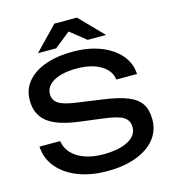

<svg xmlns="http://www.w3.org/2000/svg" viewBox="-137 -1075 1077 1201"><g transform="rotate(-15 401.5 -474.5)"><path d="M38 -244H172Q178 -199 209.5 -165Q241 -131 293 -112.5Q345 -94 413 -94Q514 -94 573 -125.5Q632 -157 632 -211Q632 -255 598 -277Q564 -299 475 -310L313 -331Q177 -349 115.5 -398.5Q54 -448 54 -539Q54 -608 95.5 -658.5Q137 -709 213 -736.5Q289 -764 391 -764Q492 -764 570 -734Q648 -704 694.5 -650.5Q741 -597 745 -525H611Q606 -565 577.5 -594Q549 -623 501 -639.5Q453 -656 388 -656Q296 -656 241 -626Q186 -596 186 -544Q186 -504 218.5 -482.5Q251 -461 332 -450L496 -427Q597 -413 655.5 -389.5Q714 -366 739 -326.5Q764 -287 764 -225Q764 -153 720 -99Q676 -45 596.5 -15.5Q517 14 411 14Q303 14 220.5 -18.5Q138 -51 90 -109Q42 -167 38 -244ZM327 -963H473L621 -811H502L372 -915H428L298 -811H180Z"/></g></svg>

Font: Bounded
Style: Regular
Weight: 400
Designer: Vlad Churkin
Version: Version 1.0